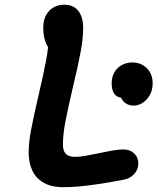

<svg xmlns="http://www.w3.org/2000/svg" viewBox="-20 -770 660 804"><path d="M483.1 -417.6 511.5 -365.4Q481.5 -355.2 464.5 -370.8Q447.6 -386.4 447.6 -420.8Q447.6 -447.8 459.5 -467.9Q471.4 -487.9 491.2 -498.2Q510.9 -508.6 534.4 -508.6Q558.4 -508.6 577.8 -497.5Q597.2 -486.5 608.2 -466.9Q619.3 -447.2 619.3 -421.7Q619.3 -393.6 607.4 -372.1Q595.4 -350.6 576.9 -339.1Q558.4 -327.7 539.4 -327.7Q519.9 -327.7 504.9 -338.4Q489.9 -349.1 483.6 -369.6Q477.2 -390.1 483.1 -417.6ZM100 -131.3Q100 -172.6 110.4 -227.5Q120.8 -282.4 141.2 -369.9Q162.8 -462.2 173.4 -519Q184 -575.8 184 -620.2L208.4 -557.2Q186.1 -558 173.6 -586.9Q161.1 -615.8 161.1 -653.8Q161.1 -684 172.5 -705.8Q184 -727.5 204 -738.9Q224 -750.3 249 -750.3Q288 -750.3 308.1 -724.4Q328.2 -698.4 328.2 -653.2Q328.2 -608.5 317.3 -550.7Q306.4 -492.8 285.1 -404Q264.2 -314.8 253.9 -260.8Q243.6 -206.8 243.6 -165.8Q243.6 -147.8 248.5 -136.4Q253.4 -124.9 264.8 -119.1Q276.2 -113.2 295.2 -113.2Q312.8 -113.2 336 -117.2Q359.1 -121.1 395.3 -128.6Q431.4 -136.3 455 -140.2Q478.5 -144.2 496.5 -144.2Q524.2 -144.2 541.7 -127.6Q559.2 -111 559.2 -85Q559.2 -59.5 541.7 -40.9Q524.2 -22.3 497.2 -17.3Q466.4 -11.5 436.1 -6.2Q405.8 -0.9 373.8 3.4Q337.7 8.6 306.1 11.2Q274.5 13.8 244.6 13.8Q194.2 13.8 161.8 -5.4Q129.5 -24.6 114.8 -57.1Q100 -89.6 100 -131.3Z"/></svg>

Font: Monaspace Radon Var
Style: Regular
Weight: 400
Designer: Riley Cran and the Lettermatic Team
Version: Version 1.000 (Monaspace Radon Var)